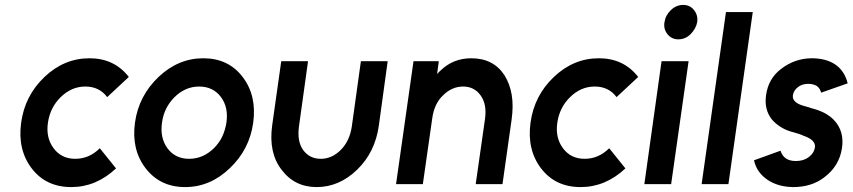

<svg xmlns="http://www.w3.org/2000/svg" viewBox="-20 -749 3468 781"><path d="M344 -512Q241 -512 161 -436Q81 -360 66 -250Q51 -140 109 -64Q167 12 270 12Q371 12 452 -64L386 -146Q343 -103 286 -103Q230 -103 198 -146Q166 -189 175 -250Q184 -312 227 -354Q271 -397 327 -397Q384 -397 416 -354L504 -436Q445 -512 344 -512Z M790 -397Q847 -397 879 -354Q910 -312 901 -250Q896 -219 884 -193.5Q872 -168 850 -146Q806 -103 749 -103Q693 -103 661 -146Q630 -189 639 -250Q643 -281 656 -307Q669 -333 690 -354Q734 -397 790 -397ZM807 -512Q705 -512 625 -436Q544 -359 529 -250Q514 -141 572 -65Q631 12 733 12Q835 12 915 -65Q995 -141 1010 -250Q1025 -360 967 -436Q909 -512 807 -512Z M1124 -500 1087 -238Q1072 -128 1125 -59Q1178 12 1268 12Q1360 12 1433 -59Q1506 -130 1521 -238L1557 -500H1448L1411 -234Q1402 -175 1366 -139Q1330 -103 1285 -103Q1239 -103 1213 -139Q1188 -174 1196 -234L1233 -500Z M2024 0 2061 -262Q2069 -318 2061.5 -363Q2054 -408 2032 -443Q1987 -512 1897 -512Q1824 -512 1773 -463Q1769 -460 1765.5 -456Q1762 -452 1758 -448L1765 -500H1662L1591 0H1700L1738 -266Q1746 -327 1782 -361Q1818 -397 1864 -397Q1909 -397 1935 -361Q1961 -325 1953 -266L1915 0Z M2416 -512Q2313 -512 2233 -436Q2153 -360 2138 -250Q2123 -140 2181 -64Q2239 12 2342 12Q2443 12 2524 -64L2458 -146Q2415 -103 2358 -103Q2302 -103 2270 -146Q2238 -189 2247 -250Q2256 -312 2299 -354Q2343 -397 2399 -397Q2456 -397 2488 -354L2576 -436Q2517 -512 2416 -512Z M2601 0H2710L2781 -500H2671ZM2816 -659Q2820 -687 2803 -708Q2787 -729 2759 -729Q2731 -729 2709 -708Q2687 -687 2683 -659Q2678 -632 2695 -610Q2712 -589 2739 -589Q2768 -589 2789 -610Q2811 -632 2816 -659Z M2933 -700 2834 0H2943L3042 -700Z M3428 -410Q3416 -459 3380 -485Q3342 -512 3281 -512Q3213 -511 3159 -470Q3105 -430 3096 -361Q3088 -304 3119 -264Q3135 -245 3158 -231Q3181 -217 3211 -210Q3221 -207 3230.5 -204Q3240 -201 3248 -197Q3298 -180 3295 -151Q3292 -127 3270 -110Q3249 -94 3217 -94Q3168 -94 3155 -136L3047 -97Q3058 -47 3103 -17Q3145 11 3206 12Q3281 12 3332 -27Q3394 -73 3405 -147Q3415 -215 3373 -260Q3341 -294 3280 -309Q3272 -312 3263 -314.5Q3254 -317 3244 -320Q3203 -333 3205 -360Q3208 -381 3225 -394Q3242 -408 3268 -408Q3288 -408 3303 -399Q3316 -389 3320 -372Z"/></svg>

Font: Unageo
Style: SemiBold-Italic
Weight: 600
Designer: Richard Sepsi
Foundry: Richard Sepsi
Version: Version 2.000